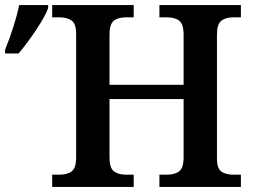

<svg xmlns="http://www.w3.org/2000/svg" viewBox="-70 -734 999 754"><path d="M135 -48H163Q195 -48 212 -61.5Q229 -75 229 -116V-602Q229 -640 211.5 -653Q194 -666 163 -666H135V-714H455V-666H425Q394 -666 377 -652.5Q360 -639 360 -598V-401H651V-598Q651 -639 634 -652.5Q617 -666 585 -666H556V-714H876V-666H848Q816 -666 799 -652.5Q782 -639 782 -598V-111Q782 -73 799 -60.5Q816 -48 848 -48H876V0H556V-48H585Q617 -48 634 -61.5Q651 -75 651 -116V-345H360V-116Q360 -75 377 -61.5Q394 -48 425 -48H455V0H135ZM-50 -539Q-34 -577 -18 -627Q-2 -677 5 -714H119V-702Q108 -671 72.5 -617.5Q37 -564 3 -524H-50Z"/></svg>

Font: Noto Serif SemiBold
Style: Regular
Weight: 600
Designer: Monotype Design Team
Foundry: Monotype Imaging Inc.
Version: Version 1.001